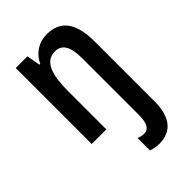

<svg xmlns="http://www.w3.org/2000/svg" viewBox="-235 -638 965 965"><g transform="rotate(-45 247.5 -155.0)"><path d="M305 240C390 240 437 182 437 74V-352C437 -484 391 -550 292 -550C234 -550 188 -519 164 -468H158L145 -540H62V0H166V-271C166 -384 187 -460 261 -460C311 -460 333 -419 333 -337V65C333 122 317 150 287 150C274 150 260 147 246 142V229C261 236 281 240 305 240Z"/></g></svg>

Font: Kathrein 67 Medium Condensed
Style: Regular
Weight: 500
Width: 3
Designer: Lazydogs Typefoundry, based on Open Sans by Ascender Corporation
Foundry: Lazydogs Typefoundry
Version: Version 1.003;PS 001.003;hotconv 1.0.88;makeotf.lib2.5.64775